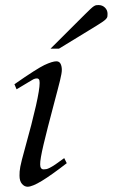

<svg xmlns="http://www.w3.org/2000/svg" viewBox="-20 -708 435 740"><path d="M43.9 -363.8 35.6 -383.3Q79.6 -414.1 108.4 -432.4Q137.2 -450.7 151.4 -457.5Q182.1 -471.7 197.3 -471.7Q208.5 -471.7 213.4 -462.2Q218.3 -452.6 218.3 -438.5Q218.3 -432.1 216.6 -422.4Q214.8 -412.6 211.2 -397.2Q207.5 -381.8 201.7 -360.1Q195.8 -338.4 188 -308.1Q161.6 -209 147.9 -151.1Q134.3 -93.3 134.8 -74.7Q134.8 -55.2 148.4 -55.2Q153.8 -55.2 158.7 -56.2Q163.6 -57.1 171.9 -61.3Q180.2 -65.4 193.4 -74.2Q206.5 -83 227.5 -98.6L237.3 -79.1Q178.2 -33.2 141.1 -10.7Q104 11.7 86.4 11.7Q74.2 11.7 64.7 0.7Q55.2 -10.3 55.2 -30.8Q55.2 -39.6 55.7 -47.1Q56.2 -54.7 58.3 -65.7Q60.5 -76.7 64.5 -92.8Q68.4 -108.9 75.7 -134.3Q132.8 -339.4 132.8 -388.2Q132.8 -398.4 130.1 -402.1Q127.4 -405.8 122.6 -405.8Q115.2 -405.8 108.4 -402.3Q106.4 -401.4 90.6 -391.8Q74.7 -382.3 43.9 -363.8ZM207.5 -520.5H174.8L306.6 -651.9Q320.3 -665.5 328.4 -673.1Q336.4 -680.7 341.8 -684.1Q347.2 -687.5 351.1 -688Q355 -688.5 359.9 -688.5Q374.5 -688.5 384.5 -678.7Q394.5 -668.9 394.5 -654.8Q394.5 -648.9 394 -644.8Q393.6 -640.6 389.4 -635.7Q385.3 -630.9 376.7 -624.8Q368.2 -618.7 352.1 -608.9Z"/></svg>

Font: XB Kayhan
Style: Italic
Weight: 400
Italic angle: -12°
Designer: Behnam
Foundry: Irmug
Version: Version 7.300 2009